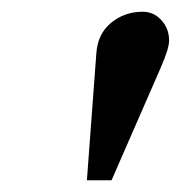

<svg xmlns="http://www.w3.org/2000/svg" viewBox="-20 -705 318 327"><path d="M128 -398 144 -613Q146 -647 169 -666Q192 -685 223 -685Q242 -685 255 -670.5Q268 -656 268 -636Q268 -622 253 -588L170 -398Z"/></svg>

Font: STIX MathJax Main
Style: Bold Italic
Weight: 700
Italic angle: -16.33°
Designer: MicroPress Inc., with final additions and corrections provided by Coen Hoffman, Elsevier (retired)
Version: Version 1.1.1